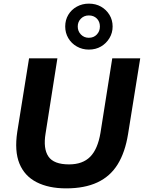

<svg xmlns="http://www.w3.org/2000/svg" viewBox="-20 -1026 792 1057"><path d="M344 11Q248 11 181.5 -23Q115 -57 87 -125.5Q59 -194 75 -300L140 -705H296L231 -292Q217 -208 246.5 -164.5Q276 -121 360 -121Q435 -121 476.5 -163Q518 -205 533 -294L598 -705H752L685 -288Q669 -188 628 -121.5Q587 -55 516.5 -22Q446 11 344 11ZM469 -753Q433 -753 403 -770Q373 -787 356 -816Q339 -845 339 -880Q339 -916 356 -944.5Q373 -973 403 -989.5Q433 -1006 469 -1006Q507 -1006 536 -989.5Q565 -973 582.5 -944.5Q600 -916 600 -880Q600 -845 582.5 -816Q565 -787 536 -770Q507 -753 469 -753ZM469 -818Q496 -818 513 -836Q530 -854 530 -880Q530 -907 513 -924Q496 -941 469 -941Q443 -941 425.5 -923.5Q408 -906 408 -880Q408 -854 425.5 -836Q443 -818 469 -818Z"/></svg>

Font: Mulish ExtraLight ExtraBold
Style: Italic
Weight: 800
Italic angle: -9°
Version: Version 3.603